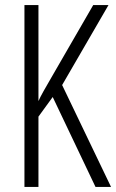

<svg xmlns="http://www.w3.org/2000/svg" viewBox="-20 -734 456 754"><path d="M416 0H355L187 -353L131 -276V0H76V-714H131V-337Q137 -351 151 -376Q165 -401 186 -437L346 -714H406L224 -400Z"/></svg>

Font: Noto Sans Sinhala UI ExtraCondensed Light
Style: Regular
Weight: 300
Width: 2
Designer: Jelle Bosma - Monotype Design Team
Foundry: Monotype Imaging Inc.
Version: Version 2.006; ttfautohint (v1.8.4.7-5d5b)